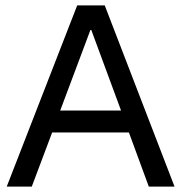

<svg xmlns="http://www.w3.org/2000/svg" viewBox="-20 -695 675 715"><path d="M5 0 267.5 -675H370L630 0H534.2L460 -201.7H174.2L98.3 0ZM204.2 -283.3H430.8L320 -583.3H316.7Z"/></svg>

Font: Funnel Sans Light
Style: Regular
Weight: 400
Version: Version 1.000